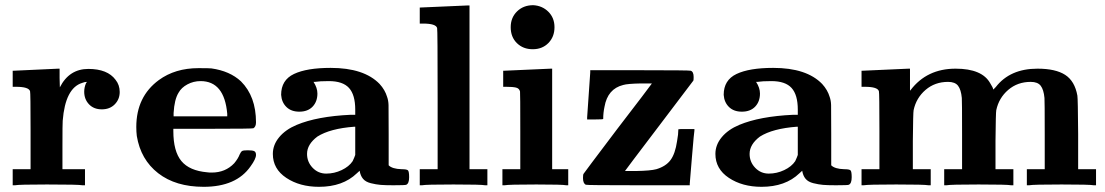

<svg xmlns="http://www.w3.org/2000/svg" viewBox="-20 -715 4266 741"><path d="M305 -361Q305 -378 312 -394Q315 -397 315 -399Q307 -399 297 -395Q232 -375 222 -249Q221 -241 221 -149V-62H308V0H298Q285 -3 161 -3Q52 -3 38 0H29V-62H98V-210Q98 -358 96 -363Q91 -380 42 -380H29V-442H32L205 -450H210V-414L211 -378Q247 -449 321 -449Q395 -449 426 -407Q442 -387 442 -360Q442 -332 423 -312.5Q404 -293 373 -293Q342 -293 323.5 -312.5Q305 -332 305 -361Z M937 -135Q955 -135 961.5 -131.5Q968 -128 968 -117Q968 -102 947 -73Q892 6 766 6Q658 6 590.5 -46.5Q523 -99 508 -190Q506 -206 506 -225Q506 -342 593 -406Q656 -452 746 -452Q788 -452 796 -451Q867 -441 910 -401Q968 -343 968 -243Q968 -226 958 -220Q954 -218 801 -218H649V-209Q649 -131 680 -93.5Q711 -56 780 -50Q786 -49 797 -49Q850 -49 884 -85Q899 -103 905 -119Q910 -130 915 -132.5Q920 -135 937 -135ZM857 -276Q846 -402 754 -402Q727 -402 703.5 -389.5Q680 -377 669 -357Q653 -331 650 -279V-266H857Z M1498 0Q1466 0 1448.5 -1.5Q1431 -3 1411 -8Q1391 -13 1381 -25Q1371 -37 1368 -56L1357 -46Q1303 6 1211 6Q1137 6 1085 -28.5Q1033 -63 1033 -121Q1033 -156 1057.5 -185.5Q1082 -215 1125 -233Q1204 -266 1333 -272H1351V-292Q1351 -349 1327 -375.5Q1303 -402 1249 -402Q1214 -402 1195 -399H1190Q1205 -376 1205 -354Q1205 -323 1186.5 -303.5Q1168 -284 1135 -284Q1104 -284 1085.5 -302Q1067 -320 1065 -349Q1065 -406 1114.5 -429.5Q1164 -453 1256 -453Q1385 -453 1445 -391Q1466 -368 1474 -341Q1479 -327 1479.5 -309.5Q1480 -292 1480 -196V-77Q1494 -63 1530 -62Q1550 -62 1554.5 -57.5Q1559 -53 1559 -31Q1559 -7 1548 -2Q1545 0 1498 0ZM1165 -121Q1165 -90 1186.5 -67.5Q1208 -45 1239 -45Q1270 -45 1298.5 -58.5Q1327 -72 1341 -93Q1343 -97 1347 -106.5Q1351 -116 1351 -117V-226H1348Q1254 -219 1205 -188Q1165 -158 1165 -121Z M1603 -686Q1604 -686 1695 -690L1786 -694H1792V-62H1861V0H1852Q1839 -3 1730 -3Q1622 -3 1609 0H1600V-62H1669V-332Q1669 -602 1667 -607Q1662 -624 1613 -624H1600V-686Z M1951 -610Q1951 -647 1975.5 -671Q2000 -695 2038 -695Q2073 -693 2096.5 -669.5Q2120 -646 2120 -610Q2120 -573 2096.5 -549Q2073 -525 2036 -525Q1999 -525 1975 -548.5Q1951 -572 1951 -610ZM1925 -442 2015 -446 2105 -450H2111V-62H2173V0H2165Q2153 -3 2050 -3Q1941 -3 1928 0H1919V-62H1988V-209Q1988 -358 1987 -362Q1984 -374 1971.5 -377Q1959 -380 1934 -380H1922V-442Z M2246 -262Q2246 -264 2252 -349Q2258 -434 2258 -436V-444H2450Q2642 -444 2646 -442Q2657 -438 2657 -418Q2657 -406 2656 -404Q2654 -401 2523 -228.5Q2392 -56 2392 -55H2435Q2491 -56 2513 -62Q2550 -73 2568 -97.5Q2586 -122 2593 -170Q2598 -197 2598 -216Q2598 -217 2629 -217H2660V-211Q2659 -210 2650.5 -109Q2642 -8 2642 -6V0H2443Q2244 0 2241 -2Q2230 -7 2230 -28Q2230 -41 2232 -44Q2232 -45 2362 -217Q2485 -377 2496 -393H2454Q2401 -392 2385 -387Q2325 -372 2313 -303Q2308 -280 2308 -256Q2308 -254 2277 -254H2246Z M3206 0Q3174 0 3156.5 -1.5Q3139 -3 3119 -8Q3099 -13 3089 -25Q3079 -37 3076 -56L3065 -46Q3011 6 2919 6Q2845 6 2793 -28.5Q2741 -63 2741 -121Q2741 -156 2765.5 -185.5Q2790 -215 2833 -233Q2912 -266 3041 -272H3059V-292Q3059 -349 3035 -375.5Q3011 -402 2957 -402Q2922 -402 2903 -399H2898Q2913 -376 2913 -354Q2913 -323 2894.5 -303.5Q2876 -284 2843 -284Q2812 -284 2793.5 -302Q2775 -320 2773 -349Q2773 -406 2822.5 -429.5Q2872 -453 2964 -453Q3093 -453 3153 -391Q3174 -368 3182 -341Q3187 -327 3187.5 -309.5Q3188 -292 3188 -196V-77Q3202 -63 3238 -62Q3258 -62 3262.5 -57.5Q3267 -53 3267 -31Q3267 -7 3256 -2Q3253 0 3206 0ZM2873 -121Q2873 -90 2894.5 -67.5Q2916 -45 2947 -45Q2978 -45 3006.5 -58.5Q3035 -72 3049 -93Q3051 -97 3055 -106.5Q3059 -116 3059 -117V-226H3056Q2962 -219 2913 -188Q2873 -158 2873 -121Z M3308 -442Q3485 -450 3486 -450H3492V-365L3494 -367Q3557 -450 3668 -450Q3771 -450 3802 -393Q3813 -376 3813 -370Q3813 -368 3823 -379Q3878 -450 3984 -450Q4054 -450 4091 -426Q4128 -402 4138 -346Q4140 -335 4141 -198V-62H4210V0H4201Q4187 -3 4077 -3Q3966 -3 3952 0H3943V-62H4012V-194Q4012 -330 4011 -337Q4008 -369 3996.5 -384Q3985 -399 3958 -399Q3907 -399 3871 -368Q3835 -337 3825 -290Q3823 -281 3822 -171V-62H3891V0H3882Q3869 -3 3757 -3Q3647 -3 3633 0H3624V-62H3693V-194Q3693 -330 3692 -337Q3689 -369 3677.5 -384Q3666 -399 3639 -399Q3588 -399 3552 -368Q3516 -337 3506 -290Q3504 -281 3503 -171V-62H3572V0H3563Q3549 -3 3439 -3Q3328 -3 3314 0H3305V-62H3374V-210Q3374 -358 3372 -363Q3367 -380 3318 -380H3305V-442Z"/></svg>

Font: KaTeX_Main
Style: Bold
Weight: 700
Version: Version 1.1; ttfautohint (v1.3)